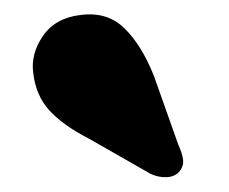

<svg xmlns="http://www.w3.org/2000/svg" viewBox="-20 -750 312 262"><path d="M190 -646.5 223.5 -552Q228.5 -541.5 229.8 -532.2Q231 -523 224 -515Q217.5 -508.5 206.8 -508.2Q196 -508 186 -512.5L101 -561Q66 -579 47.5 -599.2Q29 -619.5 25.5 -649.5Q21.5 -676 38.5 -700.8Q55.5 -725.5 89.5 -729.5Q126.5 -734.5 150 -711.2Q173.5 -688 190 -646.5Z"/></svg>

Font: Fraunces 72pt Soft Black
Style: Regular
Weight: 900
Version: Version 1.000;[b76b70a41]